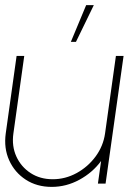

<svg xmlns="http://www.w3.org/2000/svg" viewBox="-25 -719 544 752"><path d="M-2.5 -196.5 40 -500H70L27.5 -196.5Q20.5 -147 39 -106.2Q57.5 -65.5 94.8 -41.2Q132 -17 181.5 -17Q231 -17 275.2 -41.2Q319.5 -65.5 349.5 -106.2Q379.5 -147 386.5 -196.5L429 -500H459L388.5 0H358.5L371 -88.5Q337.5 -43 286 -15Q234.5 13 177.5 13Q119.5 13 76 -15.2Q32.5 -43.5 11 -91Q-10.5 -138.5 -2.5 -196.5ZM252.5 -555 312.5 -699H342.5L272.5 -555Z"/></svg>

Font: Urbanist Thin
Style: Italic
Weight: 100
Italic angle: -8°
Designer: Corey Hu
Foundry: Corey Hu
Version: Version 1.321; ttfautohint (v1.8.4.7-5d5b)